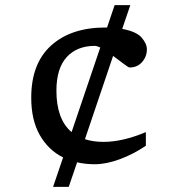

<svg xmlns="http://www.w3.org/2000/svg" viewBox="-20 -727 690 747"><path d="M186.5 0 225.5 -114.5Q167.5 -143.5 134.5 -202Q101.5 -260.5 101.5 -347Q101.5 -480 179 -550Q256.5 -620 390.5 -620Q393.5 -620 396.5 -620L426 -707H487L455.5 -614.5Q510.5 -604.5 531 -580.8Q551.5 -557 551.5 -535Q551.5 -507 533 -485.8Q514.5 -464.5 484.5 -464.5Q479.5 -464.5 461 -478.8Q442.5 -493 420 -509.5L310.5 -185.5Q342 -175 383 -175Q457 -175 547.5 -213V-160Q499 -127 446 -107.5Q393 -88 348.5 -88Q312 -88 280 -95.5L247.5 0ZM199.5 -374Q199.5 -263 258.5 -213L370 -542Q357 -548.5 349 -548.5Q279.5 -548.5 239.5 -504.8Q199.5 -461 199.5 -374Z"/></svg>

Font: Newsreader 6pt
Style: Regular
Weight: 400
Designer: Hugues Gentile
Foundry: Production Type
Version: Version 1.003; ttfautohint (v1.8.3)